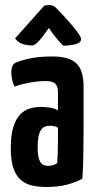

<svg xmlns="http://www.w3.org/2000/svg" viewBox="-20 -735 383 765"><path d="M165 10Q137 10 111.5 5Q86 0 66 -15.5Q46 -31 34.5 -62Q23 -93 23 -145Q23 -196 33 -228.5Q43 -261 60.5 -279Q78 -297 99.5 -303Q121 -309 144 -309Q156 -309 176.5 -306.5Q197 -304 211 -295Q211 -295 211 -307.5Q211 -320 211 -336.5Q211 -353 211 -367Q211 -384 206 -393.5Q201 -403 190.5 -407.5Q180 -412 162 -412Q131 -412 96.5 -405.5Q62 -399 38 -390Q30 -406 27.5 -422Q25 -438 25 -449Q25 -458 28 -467.5Q31 -477 37 -482Q49 -490 89 -500Q129 -510 188 -510Q255 -510 284 -483Q313 -456 313 -388V-339Q313 -282 313 -223Q313 -164 312 -112Q311 -60 308 -23Q284 -9 247.5 0.5Q211 10 165 10ZM173 -74Q183 -74 193.5 -77.5Q204 -81 208 -86Q209 -99 210 -123.5Q211 -148 211 -175.5Q211 -203 211 -226Q204 -231 194.5 -232.5Q185 -234 178 -234Q168 -234 159 -230.5Q150 -227 143.5 -217.5Q137 -208 133.5 -191Q130 -174 130 -148Q130 -126 132.5 -112.5Q135 -99 140.5 -90Q146 -81 154 -77.5Q162 -74 173 -74ZM232 -553Q232 -553 225.5 -559.5Q219 -566 210 -576.5Q201 -587 191.5 -599.5Q182 -612 175 -624Q175 -624 168 -614Q161 -604 150 -589.5Q139 -575 128 -564.5Q117 -554 109 -554Q85 -554 68 -560.5Q51 -567 40 -582L156 -712Q166 -715 176 -715Q184 -715 191.5 -712Q199 -709 205 -702Q205 -702 220 -686.5Q235 -671 254 -649.5Q273 -628 288 -608Q303 -588 303 -579Q303 -565 281 -559Q259 -553 232 -553Z"/></svg>

Font: Yanone Kaffeesatz ExtraLight SemiBold
Style: Regular
Weight: 600
Version: Version 2.003